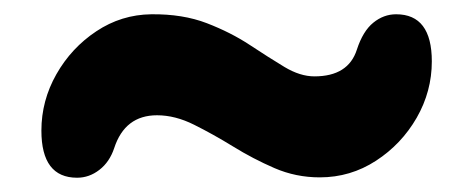

<svg xmlns="http://www.w3.org/2000/svg" viewBox="-20 -478 662 269"><path d="M428 -229.5Q394.5 -229.5 364.5 -242.5Q334.5 -255.5 306.5 -272.8Q278.5 -290 252 -303.2Q225.5 -316.5 200 -316.5Q155 -316.5 140 -270.5Q133.5 -251 119.2 -240Q105 -229 88 -229Q38 -229 38 -295Q38 -337 59 -374Q80 -411 115 -434.2Q150 -457.5 192 -458Q236 -458.5 269.8 -445.5Q303.5 -432.5 330 -415Q356.5 -397.5 378.5 -384.2Q400.5 -371 420.5 -371Q468 -371 480 -408.5Q488.5 -434.5 503 -446.2Q517.5 -458 535 -458Q585 -458 585 -392Q585 -350 563.8 -313Q542.5 -276 506.8 -252.8Q471 -229.5 428 -229.5Z"/></svg>

Font: Fraunces 72pt SuperSoft Black
Style: Regular
Weight: 900
Version: Version 1.000;[0bf87f6ff]